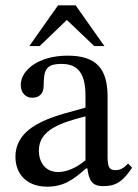

<svg xmlns="http://www.w3.org/2000/svg" viewBox="-20 -694 520 721"><path d="M308 -62C314 -18 324 5 368 5C419 5 443 -16 476 -64L461 -80C447 -65 433 -55 414 -55C393 -55 384 -63 384 -104V-331C384 -435 343 -485 234 -485C125 -485 58 -431 58 -375C58 -342 80 -327 100 -327C128 -327 144 -342 144 -373C144 -433 154 -454 211 -454C271 -454 301 -421 301 -334V-290C215 -263 38 -237 38 -105C38 -41 80 7 157 7C221 7 257 -21 304 -62ZM301 -92C267 -64 231 -48 198 -48C155 -48 126 -79 126 -129C126 -207 210 -234 301 -257ZM372 -521 264 -674H198L90 -521H129L231 -619L334 -521Z"/></svg>

Font: STIX Two Math
Style: Regular
Weight: 400
Designer: Ross Mills, John Hudson & Paul Hanslow, Tiro Typeworks Ltd; with portions MicroPress Inc., with additions and correction
Foundry: Tiro Typeworks Ltd
Version: Version 2.02 b142